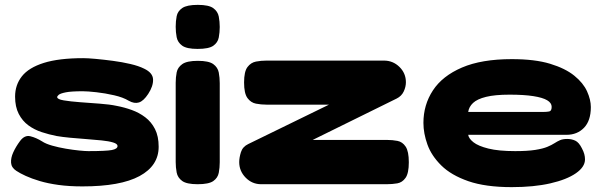

<svg xmlns="http://www.w3.org/2000/svg" viewBox="-20 -748 2473 789"><path d="M319 18Q264 18 220.5 12Q177 6 143.5 -4Q110 -14 86 -25Q62 -36 47 -46Q27 -59 25.5 -79Q24 -99 34.5 -122Q45 -145 62 -168Q81 -194 105 -188Q129 -182 153 -167Q168 -157 194.5 -149.5Q221 -142 250.5 -137Q280 -132 305 -129.5Q330 -127 343 -127Q416 -127 439.5 -131.5Q463 -136 463 -148Q463 -157 445 -162.5Q427 -168 397.5 -171Q368 -174 334 -176.5Q300 -179 268 -182Q236 -185 213 -189Q182 -195 151.5 -205Q121 -215 96.5 -233Q72 -251 57 -280Q42 -309 42 -351Q42 -399 70 -434.5Q98 -470 160 -489.5Q222 -509 322 -509Q341 -509 373.5 -506Q406 -503 444 -498Q482 -493 516 -485Q550 -477 572 -466Q608 -449 609 -421.5Q610 -394 589 -362Q570 -333 551 -327Q532 -321 509 -334Q486 -348 449 -356.5Q412 -365 376 -369Q340 -373 320 -373Q272 -373 250 -368.5Q228 -364 221.5 -358.5Q215 -353 215 -349Q215 -340 242 -335.5Q269 -331 309 -328Q349 -325 390 -322Q431 -319 459 -313Q491 -307 521.5 -296Q552 -285 577 -266Q602 -247 617 -217.5Q632 -188 632 -145Q632 -67 553.5 -24.5Q475 18 319 18Z M792 9Q747 9 728.5 -4.5Q710 -18 706 -39Q702 -60 702 -82V-408Q702 -430 706 -450.5Q710 -471 729 -484.5Q748 -498 793 -498Q838 -498 856.5 -484.5Q875 -471 879 -450Q883 -429 883 -406V-81Q883 -59 879 -38Q875 -17 856.5 -4Q838 9 792 9ZM792 -547Q747 -547 728.5 -560.5Q710 -574 706 -595Q702 -616 702 -638Q702 -661 706 -681.5Q710 -702 729 -715Q748 -728 793 -728Q838 -728 856.5 -714.5Q875 -701 879 -680Q883 -659 883 -637Q883 -615 879 -594Q875 -573 856.5 -560Q838 -547 792 -547Z M1053 9Q1016 9 989.5 -18Q963 -45 963 -82Q963 -100 970 -122.5Q977 -145 1000 -156L1332 -318H1075Q1053 -318 1032 -322Q1011 -326 997 -345Q983 -364 983 -409Q983 -454 997 -472.5Q1011 -491 1032 -495Q1053 -499 1075 -499H1558Q1595 -499 1621.5 -473Q1648 -447 1648 -410Q1648 -391 1639 -372Q1630 -353 1610 -343L1265 -173H1570Q1593 -173 1613.5 -169Q1634 -165 1647 -145.5Q1660 -126 1660 -81Q1660 -36 1646.5 -17Q1633 2 1612.5 5.5Q1592 9 1569 9Z M2083 21Q1975 21 1904.5 -3.5Q1834 -28 1793.5 -68Q1753 -108 1736.5 -154Q1720 -200 1720 -243Q1720 -317 1759 -376.5Q1798 -436 1878.5 -470.5Q1959 -505 2083 -505Q2178 -505 2240.5 -486Q2303 -467 2340 -437Q2377 -407 2392.5 -372.5Q2408 -338 2408 -308Q2408 -252 2380 -223Q2352 -194 2308 -194H1904Q1906 -179 1925.5 -163.5Q1945 -148 1987 -137.5Q2029 -127 2097 -127Q2148 -127 2179.5 -132Q2211 -137 2229 -144.5Q2247 -152 2258.5 -159.5Q2270 -167 2281.5 -172Q2293 -177 2311 -177Q2329 -177 2344 -170Q2359 -163 2371 -139Q2378 -126 2381 -115Q2384 -104 2384 -93Q2384 -62 2346.5 -36Q2309 -10 2241.5 5.5Q2174 21 2083 21ZM1904 -288H2213Q2227 -288 2237 -290Q2247 -292 2247 -309Q2247 -325 2228.5 -336Q2210 -347 2171.5 -353Q2133 -359 2074 -359Q2014 -359 1977.5 -350Q1941 -341 1924 -325Q1907 -309 1904 -288Z"/></svg>

Font: Fredoka Expanded
Style: Bold
Weight: 700
Width: 7
Designer: Ben Nathan
Foundry: Milena B. Brandão, Ben Nathan
Version: Version 2.001